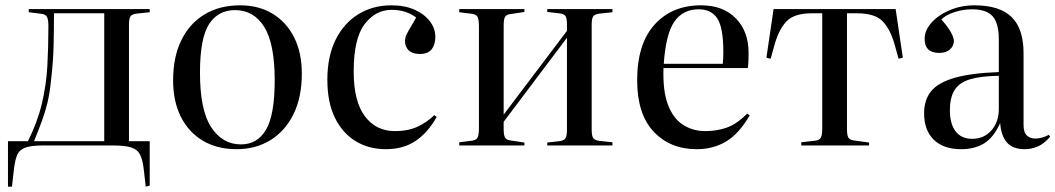

<svg xmlns="http://www.w3.org/2000/svg" viewBox="-20 -547 3969 722"><path d="M528 155 521 93Q517 55 507 35Q497 15 473.5 7.5Q450 0 405 0H142Q98 0 75.5 8Q53 16 44.5 36Q36 56 32 93L25 155H10V-16H85Q121 -88 137.5 -157.5Q154 -227 158 -298Q162 -369 162 -447Q162 -473 157 -483Q152 -493 136 -495L88 -501V-513H543V-501L496 -496Q477 -494 471 -486Q465 -478 465 -455V-16H543V151ZM108 -16H372V-497H183Q183 -434 181.5 -374Q180 -314 172 -246Q167 -196 158.5 -161Q150 -126 138 -93Q126 -60 108 -16Z M869 14Q797 14 743.5 -17.5Q690 -49 660.5 -107Q631 -165 631 -245Q631 -333 662 -396Q693 -459 749.5 -493Q806 -527 883 -527Q953 -527 1005 -495.5Q1057 -464 1086 -406.5Q1115 -349 1115 -270Q1115 -183 1084.5 -119.5Q1054 -56 998.5 -21Q943 14 869 14ZM886 -4Q948 -4 980.5 -59.5Q1013 -115 1013 -245Q1013 -383 973.5 -446Q934 -509 864 -509Q800 -509 766 -456Q732 -403 732 -274Q732 -132 774.5 -68Q817 -4 886 -4Z M1431 14Q1367 14 1317.5 -16Q1268 -46 1239.5 -104Q1211 -162 1211 -247Q1211 -335 1242 -397.5Q1273 -460 1327.5 -493.5Q1382 -527 1452 -527Q1502 -527 1539 -510.5Q1576 -494 1596.5 -467Q1617 -440 1617 -409Q1617 -379 1603 -361.5Q1589 -344 1559 -344Q1531 -344 1517 -357.5Q1503 -371 1503 -393Q1503 -408 1514 -427.5Q1525 -447 1545 -481Q1507 -510 1453 -510Q1392 -510 1351 -456Q1310 -402 1310 -278Q1310 -166 1352 -110Q1394 -54 1465 -54Q1516 -54 1552 -71.5Q1588 -89 1613 -114L1622 -107Q1588 -47 1542 -16.5Q1496 14 1431 14Z M1707 0V-12L1755 -18Q1771 -20 1776 -30Q1781 -40 1781 -66V-447Q1781 -473 1776 -483Q1771 -493 1755 -495L1707 -501V-513H1952V-502L1899 -494Q1884 -492 1879 -483Q1874 -474 1874 -451V-116L2112 -431V-455Q2112 -478 2106.5 -486.5Q2101 -495 2082 -497L2038 -502V-513H2283V-501L2236 -496Q2217 -494 2211 -486Q2205 -478 2205 -455V-58Q2205 -36 2211 -27.5Q2217 -19 2236 -17L2283 -12V0H2038V-11L2082 -16Q2101 -18 2106.5 -27Q2112 -36 2112 -58V-405L1874 -89V-62Q1874 -39 1879 -30Q1884 -21 1899 -19L1952 -11V0Z M2600 14Q2500 14 2438 -52Q2376 -118 2376 -245Q2376 -382 2441.5 -454.5Q2507 -527 2616 -527Q2699 -527 2747 -478Q2795 -429 2795 -348Q2795 -332 2794.5 -318.5Q2794 -305 2792 -291H2475Q2472 -206 2491.5 -154Q2511 -102 2548 -78Q2585 -54 2632 -54Q2675 -54 2712.5 -67Q2750 -80 2790 -120L2799 -113Q2759 -44 2710.5 -15Q2662 14 2600 14ZM2476 -307H2698Q2699 -316 2699.5 -327.5Q2700 -339 2700 -352Q2700 -443 2677.5 -477.5Q2655 -512 2607 -512Q2549 -512 2516.5 -466.5Q2484 -421 2476 -307Z M2993 0V-12L3046 -18Q3062 -20 3067 -30Q3072 -40 3072 -66V-497H3032Q2967 -497 2938 -467Q2909 -437 2893 -380L2878 -326L2862 -330L2889 -513H3348L3375 -330L3359 -326L3344 -380Q3328 -437 3299 -467Q3270 -497 3203 -497H3165V-62Q3165 -39 3170 -30Q3175 -21 3190 -19L3248 -11V0Z M3594 14Q3528 14 3491.5 -21.5Q3455 -57 3455 -121Q3455 -171 3481 -203.5Q3507 -236 3568.5 -254Q3630 -272 3736 -276V-398Q3736 -460 3712.5 -486Q3689 -512 3636 -512Q3602 -512 3569.5 -501.5Q3537 -491 3520 -474Q3546 -444 3556.5 -424.5Q3567 -405 3567 -392Q3567 -375 3552.5 -361.5Q3538 -348 3512 -348Q3457 -348 3457 -401Q3457 -433 3483 -462Q3509 -491 3552 -509Q3595 -527 3644 -527Q3739 -527 3784 -483Q3829 -439 3829 -347V-77Q3829 -49 3841.5 -37.5Q3854 -26 3873 -26Q3898 -26 3924 -40L3929 -33Q3906 -6 3882 4Q3858 14 3834 14Q3789 14 3767 -10.5Q3745 -35 3741 -84Q3716 -29 3680 -7.5Q3644 14 3594 14ZM3636 -25Q3680 -25 3708 -56.5Q3736 -88 3736 -138V-262Q3669 -261 3628.5 -249Q3588 -237 3570 -209Q3552 -181 3552 -132Q3552 -81 3573.5 -53Q3595 -25 3636 -25Z"/></svg>

Font: Literata 72pt
Style: Regular
Weight: 400
Designer: Latin by Veronika Burian and Jose Scaglione. Greek by Irene Vlachou. Cyrillic by Vera Evstafieva.
Foundry: TypeTogether
Version: Version 3.002